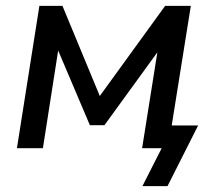

<svg xmlns="http://www.w3.org/2000/svg" viewBox="-20 -508 738 658"><path d="M468 130 534 0H467L480 -78H659L554 130ZM38 0 115 -488H194L322 -179L546 -488H634L556 0H467L526 -371H550L338 -79H288L164 -371H185L127 0Z"/></svg>

Font: Nunito Sans 12pt SemiBold
Style: Italic
Weight: 600
Italic angle: -9°
Designer: Vernon Adams
Foundry: Vernon Adams
Version: Version 3.101;gftools[0.9.27]